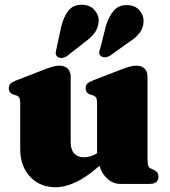

<svg xmlns="http://www.w3.org/2000/svg" viewBox="-20 -773 715 807"><path d="M395.5 -102.5V-109H388V-340Q388 -356 383.8 -362.8Q379.5 -369.5 371 -372L360 -375.5Q349.5 -379 344.8 -385.5Q340 -392 340 -402Q340 -414 346.5 -421Q353 -428 371 -435L482 -478Q507.5 -488 523.2 -492.5Q539 -497 554 -497Q576.5 -497 588.2 -484.2Q600 -471.5 600 -452V-105Q600 -85 603 -76.8Q606 -68.5 613.5 -65L624.5 -60Q636 -55 641 -47.5Q646 -40 646 -30Q646 -16 637 -8Q628 0 608 0H485.5Q450 0 422.8 -30.5Q395.5 -61 395.5 -102.5ZM65 -146V-340Q65 -356 60.8 -362.8Q56.5 -369.5 48 -372L37 -375.5Q26.5 -379 21.8 -385.5Q17 -392 17 -402Q17 -414 23.5 -421Q30 -428 48 -435L159 -478Q186 -488.5 201.5 -492.8Q217 -497 229 -497Q253 -497 265 -484.2Q277 -471.5 277 -452V-176Q277 -144 291.8 -128Q306.5 -112 333 -112Q349.5 -112 367.5 -118.5Q385.5 -125 399.5 -137.5L417 -153L447 -121L432 -107Q361.5 -39.5 309.5 -12.8Q257.5 14 214 14Q147.5 14 106.2 -30.5Q65 -75 65 -146ZM237.5 -662Q248 -703 267.2 -727.8Q286.5 -752.5 322.5 -753Q355.5 -753.5 375 -733.2Q394.5 -713 395 -688Q394.5 -659.5 380 -638Q365.5 -616.5 334.5 -594.5L260.5 -536.5Q251 -530.5 240.5 -529.5Q230 -528.5 222.5 -534Q214.5 -539.5 214.2 -547.8Q214 -556 217 -566.5ZM425.5 -665.5Q438 -705.5 458.8 -729Q479.5 -752.5 514.5 -751.5Q547.5 -751 566 -729.8Q584.5 -708.5 583.5 -683.5Q582.5 -655 566.5 -634.2Q550.5 -613.5 518 -593L442 -538.5Q432.5 -533 421.8 -532.2Q411 -531.5 404 -537.5Q396 -544 396.8 -552.2Q397.5 -560.5 401.5 -570Z"/></svg>

Font: Fraunces
Style: Regular
Weight: 900
Version: Version 1.000;[b76b70a41]